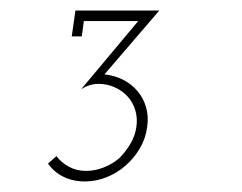

<svg xmlns="http://www.w3.org/2000/svg" viewBox="-20 -720 459 364"><path d="M134 -551 242 -680H139L135 -651H116L123 -700H282L178 -579Q197 -577 213 -569Q229 -561 240.5 -547.5Q252 -534 257 -516.5Q262 -499 259 -479Q256 -457 245 -438.5Q234 -420 218 -406Q202 -392 182 -384Q162 -376 141 -376Q118 -376 100 -385Q82 -394 71 -410L87 -424Q96 -412 110.5 -404Q125 -396 143 -396Q160 -396 176.5 -402.5Q193 -409 206 -420Q218 -432 227 -447Q236 -462 238.5 -479Q241 -496 236.5 -511Q232 -526 222 -537Q212 -548 197.5 -554.5Q183 -561 167 -561Q158 -561 150 -558.5Q142 -556 134 -551Z"/></svg>

Font: Josefin Slab
Style: Italic
Weight: 400
Italic angle: -12°
Designer: Santiago Orozco
Foundry: Typemade
Version: Version 2.000